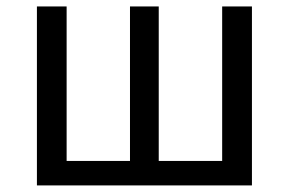

<svg xmlns="http://www.w3.org/2000/svg" viewBox="-20 -563 877 583"><path d="M92.1 0V-543.4H182.3V-74.3H374.7V-543.4H462V-74.3H654.6V-543.4H745V0Z"/></svg>

Font: Noto Sans TC Thin
Style: Regular
Weight: 100
Designer: Ryoko NISHIZUKA 西塚涼子 (kana, bopomofo & ideographs); Paul D. Hunt (Latin, Greek & Cyrillic); Sandoll Communications 산돌커뮤니
Foundry: Adobe
Version: Version 2.004-H2;hotconv 1.0.118;makeotfexe 2.5.65603